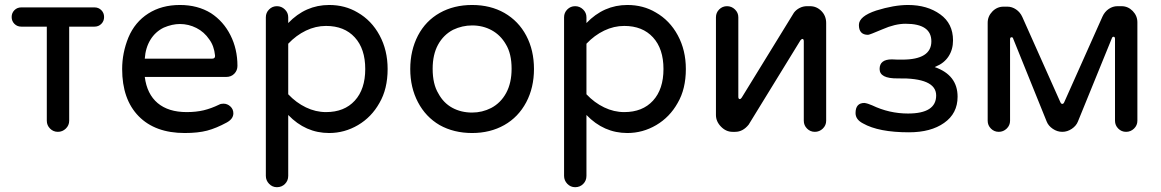

<svg xmlns="http://www.w3.org/2000/svg" viewBox="-20 -529 4711 779"><path d="M169.9 -39.1V-420.9H66.4Q49.8 -420.9 38.6 -432.1Q27.3 -443.4 27.3 -460Q27.3 -476.6 38.6 -487.8Q49.8 -499 66.4 -499H363.3Q379.9 -499 391.1 -487.8Q402.3 -476.6 402.3 -460Q402.3 -443.4 391.1 -432.1Q379.9 -420.9 363.3 -420.9H260.7V-39.1Q260.7 -20.5 247.1 -7.3Q233.4 5.9 214.8 5.9Q196.3 5.9 183.1 -7.3Q169.9 -20.5 169.9 -39.1Z M475.6 -249Q475.6 -314.5 501 -377Q527.3 -439.5 581.5 -474.1Q635.7 -508.8 710 -508.8Q782.2 -508.8 835.9 -475.6Q886.7 -442.4 915 -386.2Q943.4 -330.1 943.4 -261.7Q943.4 -243.2 930.7 -230Q918 -216.8 897.5 -216.8H567.4Q576.2 -147.5 619.6 -110.8Q663.1 -74.2 737.3 -74.2Q775.4 -74.2 806.2 -81.5Q836.9 -88.9 869.1 -104.5Q876 -108.4 886.7 -108.4Q902.3 -108.4 914.6 -97.2Q926.8 -85.9 926.8 -69.3Q926.8 -46.9 900.4 -32.2Q857.4 -8.8 820.3 1Q783.2 10.7 729.5 10.7Q609.4 10.7 542.5 -57.6Q475.6 -126 475.6 -249ZM840.8 -291Q853.5 -291 852.5 -303.7Q848.6 -342.8 829.1 -369.1Q808.6 -399.4 776.9 -415.5Q745.1 -431.6 710 -431.6Q678.7 -431.6 644.5 -417Q610.4 -400.4 590.3 -367.7Q570.3 -335 567.4 -291Z M1058.6 184.6V-459Q1058.6 -477.5 1071.8 -490.7Q1085 -503.9 1103.5 -503.9Q1122.1 -503.9 1135.7 -490.7Q1149.4 -477.5 1149.4 -459V-435.5Q1219.7 -508.8 1315.4 -508.8Q1379.9 -508.8 1430.7 -478.5Q1487.3 -446.3 1520 -385.7Q1552.7 -325.2 1552.7 -249Q1552.7 -168 1519.5 -111.3Q1487.3 -53.7 1432.6 -21.5Q1377.9 10.7 1315.4 10.7Q1219.7 10.7 1149.4 -62.5V184.6Q1149.4 204.1 1136.2 217.3Q1123 230.5 1103.5 230.5Q1085 230.5 1071.8 216.8Q1058.6 203.1 1058.6 184.6ZM1302.7 -74.2Q1377 -74.2 1419.4 -120.6Q1461.9 -167 1461.9 -249Q1461.9 -331.1 1419.4 -377.4Q1377 -423.8 1302.7 -423.8Q1260.7 -423.8 1221.2 -404.8Q1181.6 -385.7 1149.4 -351.6V-146.5Q1181.6 -112.3 1221.2 -93.3Q1260.7 -74.2 1302.7 -74.2Z M1763.7 -21.5Q1707 -54.7 1675.8 -114.3Q1644.5 -173.8 1644.5 -249Q1644.5 -324.2 1675.8 -384.8Q1707 -444.3 1764.2 -476.6Q1821.3 -508.8 1895.5 -508.8Q1969.7 -508.8 2026.4 -476.6Q2084 -443.4 2115.2 -384.3Q2146.5 -325.2 2146.5 -249Q2146.5 -173.8 2115.2 -114.3Q2083 -53.7 2025.9 -21.5Q1968.8 10.7 1895.5 10.7Q1821.3 10.7 1763.7 -21.5ZM1758.8 -149.4Q1779.3 -111.3 1814.9 -91.8Q1850.6 -72.3 1895.5 -72.3Q1936.5 -72.3 1972.7 -90.8Q2011.7 -111.3 2033.7 -151.9Q2055.7 -192.4 2055.7 -250Q2055.7 -311.5 2032.2 -349.6Q2010.7 -386.7 1975.1 -406.2Q1939.5 -425.8 1895.5 -425.8Q1855.5 -425.8 1818.4 -408.2Q1779.3 -387.7 1757.3 -347.7Q1735.4 -307.6 1735.4 -250Q1735.4 -187.5 1758.8 -149.4Z M2268.6 184.6V-459Q2268.6 -477.5 2281.7 -490.7Q2294.9 -503.9 2313.5 -503.9Q2332 -503.9 2345.7 -490.7Q2359.4 -477.5 2359.4 -459V-435.5Q2429.7 -508.8 2525.4 -508.8Q2589.8 -508.8 2640.6 -478.5Q2697.3 -446.3 2730 -385.7Q2762.7 -325.2 2762.7 -249Q2762.7 -168 2729.5 -111.3Q2697.3 -53.7 2642.6 -21.5Q2587.9 10.7 2525.4 10.7Q2429.7 10.7 2359.4 -62.5V184.6Q2359.4 204.1 2346.2 217.3Q2333 230.5 2313.5 230.5Q2294.9 230.5 2281.7 216.8Q2268.6 203.1 2268.6 184.6ZM2512.7 -74.2Q2586.9 -74.2 2629.4 -120.6Q2671.9 -167 2671.9 -249Q2671.9 -331.1 2629.4 -377.4Q2586.9 -423.8 2512.7 -423.8Q2470.7 -423.8 2431.2 -404.8Q2391.6 -385.7 2359.4 -351.6V-146.5Q2391.6 -112.3 2431.2 -93.3Q2470.7 -74.2 2512.7 -74.2Z M2884.8 -62.5V-459Q2884.8 -477.5 2897.9 -490.7Q2911.1 -503.9 2929.7 -503.9Q2948.2 -503.9 2961.9 -490.7Q2975.6 -477.5 2975.6 -459V-136.7Q2975.6 -127 2981.4 -127Q2985.4 -127 2989.3 -132.8L3201.2 -477.5Q3210 -489.3 3224.1 -496.6Q3238.3 -503.9 3253.9 -503.9H3266.6Q3293 -503.9 3312.5 -484.4Q3332 -464.8 3332 -435.5V-39.1Q3332 -20.5 3318.4 -7.3Q3304.7 5.9 3286.1 5.9Q3267.6 5.9 3254.4 -7.3Q3241.2 -20.5 3241.2 -39.1V-361.3Q3241.2 -371.1 3235.4 -371.1Q3232.4 -371.1 3227.5 -365.2L3017.6 -23.4Q2994.1 5.9 2962.9 5.9H2952.1Q2925.8 5.9 2905.3 -15.1Q2884.8 -36.1 2884.8 -62.5Z M3481.4 -28.3Q3451.2 -43.9 3451.2 -70.3Q3451.2 -111.3 3487.3 -111.3Q3501 -109.4 3518.6 -101.6Q3587.9 -68.4 3664.1 -68.4Q3778.3 -68.4 3778.3 -141.6Q3778.3 -213.9 3622.1 -210.9Q3548.8 -210 3548.8 -249Q3548.8 -288.1 3598.6 -288.1L3622.1 -287.1H3640.6Q3758.8 -287.1 3758.8 -361.3Q3758.8 -432.6 3654.3 -432.6Q3611.3 -432.6 3560.5 -410.2Q3507.8 -387.7 3502 -387.7Q3464.8 -387.7 3464.8 -427.7Q3464.8 -462.9 3535.2 -486.3Q3607.4 -508.8 3664.1 -508.8Q3742.2 -508.8 3794.9 -470.7Q3846.7 -433.6 3846.7 -365.2Q3846.7 -328.1 3828.6 -300.3Q3810.5 -272.5 3776.4 -258.8L3772.5 -256.8Q3865.2 -224.6 3865.2 -136.7Q3865.2 -68.4 3810.5 -30.3Q3756.8 7.8 3668 7.8Q3544.9 7.8 3481.4 -28.3Z M3987.3 -39.1V-436.5Q3987.3 -462.9 4006.3 -482.4Q4025.4 -502 4051.8 -502H4067.4Q4085.9 -502 4102.5 -490.7Q4119.1 -479.5 4127.9 -460L4282.2 -114.3Q4285.2 -107.4 4290 -107.4Q4294.9 -107.4 4297.9 -114.3L4453.1 -461.9Q4461.9 -481.4 4478.5 -492.7Q4495.1 -503.9 4513.7 -503.9H4530.3Q4556.6 -503.9 4575.7 -484.4Q4594.7 -464.8 4594.7 -438.5V-39.1Q4594.7 -20.5 4581.1 -7.3Q4567.4 5.9 4548.8 5.9Q4530.3 5.9 4517.1 -7.3Q4503.9 -20.5 4503.9 -39.1V-371.1Q4503.9 -379.9 4498 -379.9Q4493.2 -379.9 4491.2 -374L4353.5 -36.1Q4346.7 -18.6 4328.6 -6.3Q4310.5 5.9 4290 5.9Q4269.5 5.9 4251.5 -6.3Q4233.4 -18.6 4226.6 -36.1L4090.8 -372.1Q4089.8 -377.9 4084 -377.9Q4078.1 -377.9 4078.1 -369.1V-39.1Q4078.1 -20.5 4064.5 -7.3Q4050.8 5.9 4032.2 5.9Q4013.7 5.9 4000.5 -7.3Q3987.3 -20.5 3987.3 -39.1Z"/></svg>

Font: jf-openhuninn-2.0
Style: Regular
Weight: 400
Designer: [Kosugi Maru]
Designed by MOTOYA      

[Varela Round]
Joe Prince (Latin component); Avraham Cornfeld (Hebrew component)
Foundry: justfont CO.,LTD.
Version: 2.0